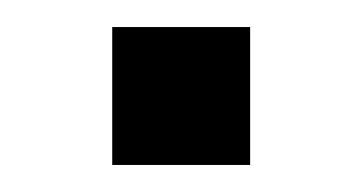

<svg xmlns="http://www.w3.org/2000/svg" viewBox="-20 -122 268 142"><path d="M63 0V-102H165V0Z"/></svg>

Font: Mulish ExtraLight
Style: Regular
Weight: 400
Version: Version 3.603